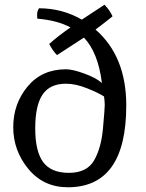

<svg xmlns="http://www.w3.org/2000/svg" viewBox="-20 -779 619 812"><path d="M221 -546Q204 -563 188 -593Q226 -627 278 -663Q223 -693 138 -700Q137 -705 137 -718.5Q137 -732 145 -744Q243 -744 326 -696L422 -759Q445 -735 456 -710Q419 -680 384 -654Q514 -541 514 -333Q514 13 267 13Q164 13 100 -64.5Q36 -142 36 -241Q36 -340 96.5 -413Q157 -486 259 -486Q287 -486 336.5 -468Q386 -450 411 -428Q395 -557 335 -620ZM420 -371Q397 -386 348.5 -405.5Q300 -425 259 -425Q191 -425 160 -379Q129 -333 129 -236Q129 -139 162.5 -93.5Q196 -48 271.5 -48Q347 -48 377.5 -100Q408 -152 415.5 -236Q423 -320 423 -335Q423 -350 420 -371Z"/></svg>

Font: Inika
Style: Regular
Weight: 400
Designer: Constanza Artigas Preller
Foundry: Constanza Artigas Preller
Version: Version 1.001